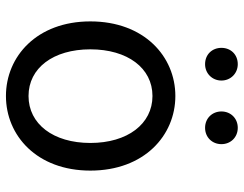

<svg xmlns="http://www.w3.org/2000/svg" viewBox="-107 -700 820 646"><g transform="rotate(90 303.0 -377.0)"><path d="M303 13C436 13 554 -91 554 -271C554 -452 436 -557 303 -557C170 -557 52 -452 52 -271C52 -91 170 13 303 13ZM303 -63C209 -63 146 -146 146 -271C146 -396 209 -480 303 -480C397 -480 461 -396 461 -271C461 -146 397 -63 303 -63ZM196 -657C227 -657 251 -681 251 -712C251 -743 227 -767 196 -767C163 -767 141 -743 141 -712C141 -681 163 -657 196 -657ZM410 -657C442 -657 465 -681 465 -712C465 -743 442 -767 410 -767C378 -767 355 -743 355 -712C355 -681 378 -657 410 -657Z"/></g></svg>

Font: GenYoGothic2 TW R
Style: Regular
Weight: 400
Version: Version 2.100;PS 2.1;hotconv 16.6.51;makeotf.lib2.5.65220 DE